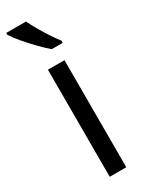

<svg xmlns="http://www.w3.org/2000/svg" viewBox="-209 -800 638 834"><g transform="rotate(-30 109.5 -383.0)"><path d="M154 0H71V-537H154ZM93 -766Q104 -743 120 -715.5Q136 -688 153 -662Q170 -636 185 -617V-606H130Q110 -623 82.5 -651Q55 -679 31 -707.5Q7 -736 -6 -757V-766Z"/></g></svg>

Font: Noto Sans Devanagari Condensed
Style: Regular
Weight: 400
Width: 3
Designer: Jelle Bosma - Monotype Design Team
Foundry: Monotype Imaging Inc.
Version: Version 2.004; ttfautohint (v1.8.4.7-5d5b)